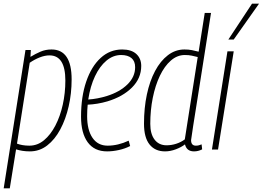

<svg xmlns="http://www.w3.org/2000/svg" viewBox="-37 -810 1423 1040"><path d="M-17 210 101 -539H130L128 -502Q156 -519 183 -530.5Q210 -542 242 -542Q351 -542 351 -380Q351 -304 335 -234Q319 -164 289.5 -109Q260 -54 218.5 -22Q177 10 125 10Q103 10 84.5 7Q66 4 50 -1L16 210ZM122 -21Q166 -21 201.5 -50.5Q237 -80 263 -130Q289 -180 303 -243Q317 -306 317 -374Q317 -510 231 -510Q206 -510 178 -499Q150 -488 124 -470L55 -32Q68 -27 85 -24Q102 -21 122 -21Z M668 -19Q641 -5 607.5 2.5Q574 10 543 10Q474 10 438 -39.5Q402 -89 402 -178Q402 -286 430 -368Q458 -450 508 -496Q558 -542 625 -542Q675 -542 701.5 -517.5Q728 -493 728 -453Q728 -386 678 -336Q628 -286 545 -261Q518 -253 490.5 -248.5Q463 -244 438 -243Q435 -213 435 -181Q435 -106 464 -63.5Q493 -21 546 -21Q602 -21 660 -48ZM619 -512Q576 -512 539.5 -481.5Q503 -451 477.5 -397Q452 -343 441 -271Q490 -274 542 -290Q612 -312 653.5 -353Q695 -394 695 -446Q695 -479 675 -495.5Q655 -512 619 -512Z M1014 10Q974 10 965 -28Q946 -13 916 -1.5Q886 10 857 10Q803 10 773 -27.5Q743 -65 743 -140Q743 -225 758.5 -298Q774 -371 803 -425.5Q832 -480 872.5 -511Q913 -542 962 -542Q984 -542 1002.5 -538.5Q1021 -535 1039 -530L1072 -740H1106Q1069 -503 1045 -352.5Q1021 -202 1009.5 -129Q998 -56 998 -51Q998 -21 1024 -21Q1033 -21 1040.5 -23Q1048 -25 1055 -28L1058 -1Q1037 10 1014 10ZM865 -23Q892 -23 918 -31.5Q944 -40 964 -55L1034 -501Q1018 -505 1002 -508.5Q986 -512 964 -512Q923 -512 888.5 -482Q854 -452 829 -399.5Q804 -347 790.5 -280Q777 -213 777 -139Q777 -84 800.5 -53.5Q824 -23 865 -23Z M1144 0H1111L1195 -532H1229ZM1200 -596 1328 -790H1366L1229 -596Z"/></svg>

Font: Georama SemiCondensed ExtraLight
Style: Italic
Weight: 200
Width: 4
Italic angle: -9°
Designer: Jean-Baptiste Levee
Foundry: Production Type
Version: Version 1.000